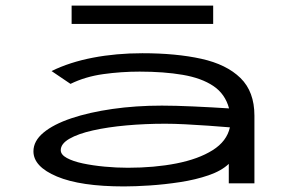

<svg xmlns="http://www.w3.org/2000/svg" viewBox="-20 -658 1040 689"><path d="M425 11Q269 11 184.5 -24.5Q100 -60 100 -115Q100 -152 136 -182Q172 -212 236 -233.5Q300 -255 383.5 -267Q467 -279 561 -279Q608 -279 674 -276Q740 -273 802 -269Q788 -321 745.5 -349.5Q703 -378 635.5 -389.5Q568 -401 481 -401Q415 -401 350.5 -392Q286 -383 233 -357L165 -403Q230 -435 313.5 -451Q397 -467 491 -467Q612 -467 702.5 -447Q793 -427 843 -378Q893 -329 893 -243V0H801V-70Q775 -45 728.5 -29Q682 -13 626.5 -4.5Q571 4 518 7.5Q465 11 425 11ZM198 -119Q198 -103 220 -91Q242 -79 277.5 -71.5Q313 -64 355.5 -60Q398 -56 439 -56Q534 -56 613 -71.5Q692 -87 743 -119Q794 -151 805 -201Q769 -204 727 -207Q685 -210 644.5 -212Q604 -214 573 -214Q501 -214 434 -208Q367 -202 313.5 -190Q260 -178 229 -160Q198 -142 198 -119ZM237 -572V-638H745V-572Z"/></svg>

Font: Inconsolata UltraExpanded
Style: Regular
Weight: 400
Width: 9
Monospace: yes
Designer: Raph Levien, Cyreal, Brenton Simpson
Foundry: Raph Levien, Cyreal, Google
Version: Version 3.000; ttfautohint (v1.8.2.53-6de2)